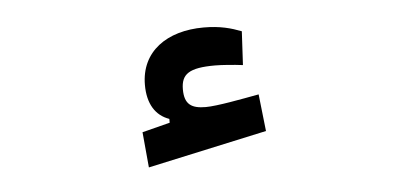

<svg xmlns="http://www.w3.org/2000/svg" viewBox="-30 -824 646 316"><g transform="rotate(-5 293.0 -666.0)"><path d="M205.1 -555.7 402.3 -598.6 395.5 -659.7C366.2 -654.3 325.7 -646.5 307.1 -646.5C283.7 -646.5 272 -653.8 272 -678.7C272 -704.1 285.2 -713.4 328.1 -713.4C339.4 -713.4 358.9 -711.9 374 -710L377 -765.6C360.4 -772 342.3 -777.3 314.9 -777.3C253.9 -777.3 210.4 -746.6 210.4 -691.4C210.4 -660.2 223.1 -640.1 245.6 -632.3V-626L199.7 -614.3Z"/></g></svg>

Font: CaskaydiaCove Nerd Font
Style: Regular
Weight: 400
Designer: Aaron Bell
Foundry: Saja Typeworks
Version: Version 2111.1;Nerd Fonts 2.3.3